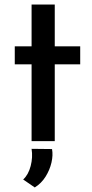

<svg xmlns="http://www.w3.org/2000/svg" viewBox="-20 -621 405 845"><path d="M119 -601H221V-417H333V-338H221V0H119V-338H45V-417H119ZM133 204 82 169Q105 148 115 109.5Q125 71 119 34L209 35Q214 62 206.5 94.5Q199 127 180.5 156.5Q162 186 133 204Z"/></svg>

Font: Reem Kufi Fun
Style: Regular
Weight: 400
Designer: Khaled Hosny
Version: Version 1.005